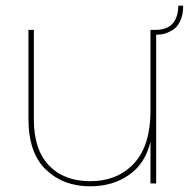

<svg xmlns="http://www.w3.org/2000/svg" viewBox="-20 -645 664 675"><path d="M529 -540Q605 -541 607 -625H624Q624 -593 613.5 -571Q603 -549 587 -539.5Q571 -530 558 -526.5Q545 -523 532 -523H529V0H509V-147Q491 -70 433.5 -30Q376 10 297 10Q202 10 141 -49Q80 -108 80 -227V-540H99V-225Q99 -119 152 -63.5Q205 -8 297 -8Q393 -8 451 -70.5Q509 -133 509 -255V-540Z"/></svg>

Font: SVN-Poppins Thin
Style: Regular
Weight: 100
Designer: Ninad Kale (Devanagari), Jonny Pinhorn (Latin)
Foundry: Indian Type Foundry
Version: Version 3.002 2017